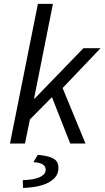

<svg xmlns="http://www.w3.org/2000/svg" viewBox="-20 -732 533 979"><path d="M30.8 0 173.3 -712.4H249.9L153.6 -229H156.4L405.1 -486.1H492.6L299.2 -283.1L416 0H338.1L244.8 -236.6L132.6 -123.1L107.3 0ZM97.3 226.3 96 186.8Q156.5 184.5 184.8 170.2Q213 155.9 213 134.2Q213 116.4 198.2 106.5Q183.4 96.7 150.2 94.8L172.7 57.6Q216 61.5 238.7 70.2Q261.4 79 269.7 92.1Q278 105.3 278 124Q278 156.8 254.9 179.1Q231.9 201.5 190.9 213.2Q150 224.9 97.3 226.3Z"/></svg>

Font: Source Sans 3 VF
Style: Italic
Weight: 200
Italic angle: -11°
Designer: Paul D. Hunt
Foundry: Adobe Systems Incorporated
Version: Version 3.042;hotconv 1.0.118;makeotfexe 2.5.65603